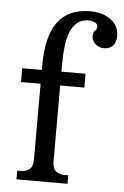

<svg xmlns="http://www.w3.org/2000/svg" viewBox="-53 -773 525 811"><g transform="rotate(5 209.5 -367.0)"><path d="M114.3 -469.7V-487.3Q114.3 -613.3 159.7 -673.8Q205.1 -734.4 296.9 -734.4Q349.6 -734.4 384.3 -709Q418.9 -683.6 418.9 -639.6Q418.9 -614.3 405.8 -599.1Q392.6 -584 367.2 -584Q346.7 -584 331.1 -597.7Q315.4 -611.3 315.4 -631.8Q315.4 -647.5 323.7 -654.8Q332 -662.1 332 -670.9Q332 -684.6 318.4 -689.9Q304.7 -695.3 295.9 -695.3Q264.6 -695.3 245.6 -679.7Q226.6 -664.1 215.8 -637.2Q205.1 -610.4 201.2 -574.2Q197.3 -538.1 197.3 -497.1V-469.7H299.8V-411.1H197.3V-91.8Q197.3 -59.6 211.9 -47.9Q226.6 -36.1 245.1 -36.1H264.6V0H47.9V-37.1H67.4Q85 -37.1 99.6 -48.3Q114.3 -59.6 114.3 -91.8V-411.1H31.2V-469.7Z"/></g></svg>

Font: Subtext
Style: Regular
Weight: 400
Designer: Christopher J. Fynn
Foundry: Christopher J. Fynn for DDC
Version: Version 1.000 preliminary